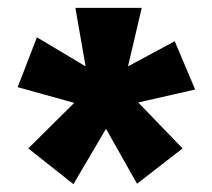

<svg xmlns="http://www.w3.org/2000/svg" viewBox="-20 -567 540 489"><path d="M167 -98 52 -189 169 -305 25 -345 74 -472 198 -398 172 -547H341L306 -398L425 -462L477 -339L332 -306L445 -189L329 -99L250 -239Z"/></svg>

Font: Inconsolata Black
Style: Regular
Weight: 900
Monospace: yes
Designer: Raph Levien, Cyreal, Brenton Simpson
Foundry: Raph Levien, Cyreal, Google
Version: Version 3.001; ttfautohint (v1.8.2.53-6de2)